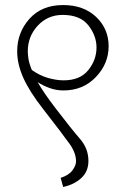

<svg xmlns="http://www.w3.org/2000/svg" viewBox="-20 -714 488 760"><path d="M228 -655Q169 -655 129.5 -612.5Q90 -570 90 -511Q90 -500 92.5 -482Q95 -464 106 -437Q137 -415 170 -405.5Q203 -396 232 -396Q297 -396 329.5 -436.5Q362 -477 362 -526Q362 -573 329.5 -614Q297 -655 228 -655ZM410 -531Q410 -462 359.5 -409Q309 -356 231 -356Q203 -356 176.5 -365.5Q150 -375 129 -389Q141 -368 158 -343Q175 -318 198 -288Q263 -203 296.5 -164.5Q330 -126 330 -77Q330 -35 301.5 -9Q273 17 230 26L220 -10Q252 -20 266.5 -39.5Q281 -59 281 -75Q281 -108 256.5 -143Q232 -178 151 -282Q97 -351 72.5 -405.5Q48 -460 48 -511Q48 -585 96.5 -639.5Q145 -694 230 -694Q311 -694 360.5 -647Q410 -600 410 -531Z"/></svg>

Font: Palanquin Thin
Style: Regular
Weight: 250
Designer: Pria Ravichandran
Version: Version 1.001